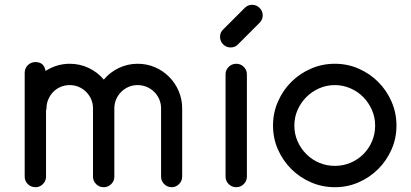

<svg xmlns="http://www.w3.org/2000/svg" viewBox="-20 -766 1713 801"><path d="M170 -470Q217 -500 271 -500Q313 -500 350 -482.5Q387 -465 413 -434Q439 -465 476 -482.5Q513 -500 554 -500Q593 -500 626.5 -485.5Q660 -471 685.5 -445.5Q711 -420 725.5 -386Q740 -352 740 -314V-29Q740 -11 727 2Q714 15 696 15Q678 15 665 2Q652 -11 652 -29V-314Q652 -334 644.5 -351.5Q637 -369 623.5 -382.5Q610 -396 592 -403.5Q574 -411 554 -411Q534 -411 516.5 -403.5Q499 -396 485.5 -382.5Q472 -369 464.5 -351.5Q457 -334 457 -314V-29Q457 -11 444 2Q431 15 413 15Q394 15 381 2Q368 -11 368 -29V-314Q368 -334 360.5 -351.5Q353 -369 339.5 -382.5Q326 -396 308.5 -403.5Q291 -411 271 -411Q251 -411 233 -403.5Q215 -396 202 -382.5Q189 -369 181.5 -351.5Q174 -334 174 -314Q174 -311 172 -305V-29Q172 -11 159 2Q146 15 128 15Q109 15 96 2Q83 -11 83 -29V-462Q83 -481 96 -494Q109 -507 128 -507Q164 -507 170 -470Z M942 -568Q961 -568 973 -581L1063 -671Q1076 -684 1076 -702Q1076 -720 1063 -733Q1050 -746 1032 -746Q1014 -746 1001 -733L911 -643Q898 -631 898 -612Q898 -594 911 -581Q924 -568 942 -568ZM966 15Q947 15 934 2Q921 -11 921 -29V-456Q921 -474 934 -487Q947 -500 966 -500Q984 -500 997 -487Q1010 -474 1010 -456V-29Q1010 -11 997 2Q984 15 966 15Z M1377 15Q1324 15 1277 -5.5Q1230 -26 1195 -61Q1160 -96 1139.5 -142.5Q1119 -189 1119 -242Q1119 -295 1139.5 -342Q1160 -389 1195 -424Q1230 -459 1277 -479.5Q1324 -500 1377 -500Q1430 -500 1476.5 -479.5Q1523 -459 1558 -424Q1593 -389 1613.5 -342Q1634 -295 1634 -242Q1634 -189 1613.5 -142.5Q1593 -96 1558 -61Q1523 -26 1476.5 -5.5Q1430 15 1377 15ZM1377 -411Q1342 -411 1311.5 -397.5Q1281 -384 1258 -361Q1235 -338 1221.5 -307.5Q1208 -277 1208 -242Q1208 -207 1221.5 -176.5Q1235 -146 1258 -123Q1281 -100 1311.5 -87Q1342 -74 1377 -74Q1412 -74 1442.5 -87Q1473 -100 1496 -123Q1519 -146 1532 -176.5Q1545 -207 1545 -242Q1545 -277 1531.5 -307.5Q1518 -338 1495.5 -361Q1473 -384 1442 -397.5Q1411 -411 1377 -411Z"/></svg>

Font: Hanken
Style: Book
Weight: 400
Designer: Alfredo Marco Pradil
Foundry: Hanken Design Co.
Version: Version 2.06 2014